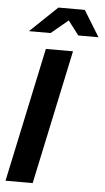

<svg xmlns="http://www.w3.org/2000/svg" viewBox="-61 -958 545 997"><g transform="rotate(5 211.5 -460.0)"><path d="M7 0 156 -700H297.5L148.5 0ZM60.5 -784.3 202.1 -919.6H339.8L422.9 -784.3H317.7L261.6 -857.8L173.3 -784.3Z"/></g></svg>

Font: Red Hat Display
Style: Italic
Weight: 300
Italic angle: -12°
Designer: Pentagram, MCKL
Foundry: Pentagram, MCKL
Version: Version 1.023